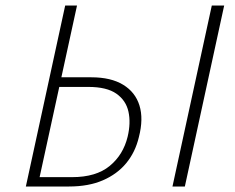

<svg xmlns="http://www.w3.org/2000/svg" viewBox="-20 -678 856 698"><path d="M74 0 217 -658H260L124 -34H242Q329 -34 378.5 -74.5Q428 -115 444 -181Q456 -231 447 -272Q438 -313 403 -337.5Q368 -362 301 -362H179L183 -397H312Q383 -397 427.5 -370Q472 -343 487 -294.5Q502 -246 485 -180Q472 -125 439 -85Q406 -45 354 -22.5Q302 0 231 0ZM607 0 750 -658H795L652 0Z"/></svg>

Font: Ysabeau Infant ExtraLight
Style: Italic
Weight: 250
Italic angle: -12°
Designer: Christian Thalmann (Catharsis Fonts)
Version: Version 2.001;gftools[0.9.30]; featfreeze: ss01,ss02,lnum